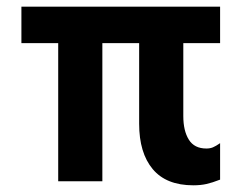

<svg xmlns="http://www.w3.org/2000/svg" viewBox="-20 -542 722 574"><path d="M597 -98Q608 -98 616.5 -101.5Q625 -105 638 -114V-5Q615 4 597.5 8Q580 12 558 12Q477 12 436.5 -36.5Q396 -85 396 -172V-413H286V0H154V-413H44V-522H638V-413H528V-195Q528 -151 544.5 -124.5Q561 -98 597 -98Z"/></svg>

Font: AmikoBold
Style: Bold
Weight: 700
Designer: Pablo Impallari, Rodrigo Fuenzalida, Andres Torresi
Foundry: Impallari Type
Version: Version 1.000; ttfautohint (v1.3)